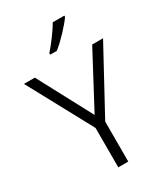

<svg xmlns="http://www.w3.org/2000/svg" viewBox="-227 -1047 1001 1148"><g transform="rotate(-30 273.0 -473.5)"><path d="M413 -938V-947H333C308 -902 257 -835 223 -797V-787H269C318 -825 385 -898 413 -938ZM273 -342 75 -714H0L239 -272V0H308V-276L546 -714H471Z"/></g></svg>

Font: Noto Sans Syriac Light
Style: Regular
Weight: 300
Designer: Patrick Giasson and the Monotype Design Team
Foundry: Monotype Imaging Inc.
Version: Version 3.000